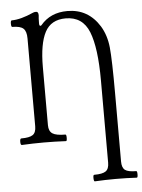

<svg xmlns="http://www.w3.org/2000/svg" viewBox="-60 -723 733 992"><g transform="rotate(-5 307.0 -226.5)"><path d="M391 223Q386 223 385.5 206Q385 189 391 189Q434 189 451 177Q468 165 468 133V-294Q468 -463 435 -546Q402 -629 314 -629Q238 -629 206.5 -569Q175 -509 175 -389V-87Q175 -56 194 -43.5Q213 -31 261 -31Q266 -31 266 -14Q266 3 261 3Q203 0 146 0Q89 0 32 3Q25 3 25 -14Q25 -31 32 -31Q75 -31 92 -43Q109 -55 109 -87V-543Q109 -580 93 -594.5Q77 -609 36 -609Q30 -609 30 -626Q30 -643 36 -643Q82 -643 149 -673Q155 -676 165 -676Q177 -676 177 -657Q175 -642 175 -615Q175 -602 181 -602Q184 -602 187 -605Q238 -666 326 -666Q434 -666 493 -571Q522 -523 528.5 -459.5Q535 -396 535 -218V133Q535 165 551 177Q567 189 609 189Q614 189 614 206Q614 223 609 223Q557 220 499 220Q446 220 391 223Z"/></g></svg>

Font: Junicode Cond Light
Style: Regular
Weight: 300
Width: 3
Designer: Peter S. Baker
Version: Version 2.201